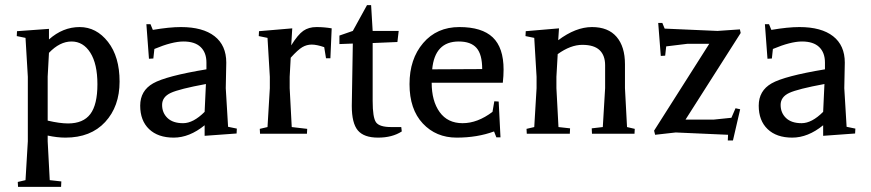

<svg xmlns="http://www.w3.org/2000/svg" viewBox="-20 -519 3379 745"><path d="M88 29V-221L79 -372L45 -379L46 -398L170 -407V-366Q224 -414 289 -414Q354 -414 399 -356.5Q444 -299 444 -202.5Q444 -106 388 -45.5Q332 15 234 15Q202 15 165 7V29L173 180L218 185L217 206H50L49 187L79 180ZM170 -314 165 -222V-51Q212 -40 244 -40Q303 -40 330.5 -76.5Q358 -113 358 -192Q358 -271 330.5 -314.5Q303 -358 257.5 -358Q212 -358 170 -314Z M564 -425 573 -403Q637 -414 682 -414Q767 -414 812.5 -378.5Q858 -343 858 -276L856 -177L865 -27L899 -20L898 -1L774 8V-33Q715 15 654 15Q593 15 558.5 -18Q524 -51 524 -109Q524 -167 574 -195.5Q624 -224 781 -250V-276Q781 -315 758.5 -336.5Q736 -358 692 -358Q648 -358 579 -329L575 -292L558 -291L548 -425ZM774 -85 779 -193Q676 -174 642.5 -158.5Q609 -143 609 -112Q609 -81 630 -61Q651 -41 690.5 -41Q730 -41 774 -85Z M985 -398 1114 -409 1110 -343Q1136 -385 1157 -399.5Q1178 -414 1208 -414Q1238 -414 1267 -409L1262 -293H1245L1238 -336Q1209 -346 1189.5 -346Q1170 -346 1153 -336Q1136 -326 1108 -295L1104 -221V-177L1112 -26L1172 -19L1171 0H989L988 -19L1018 -26L1027 -177V-221L1018 -372L984 -379Z M1345 -108 1349 -350 1297 -348V-381L1349 -399L1404 -499H1420L1426 -399H1527L1522 -356L1426 -352V-127Q1426 -63 1439 -44.5Q1452 -26 1498 -26H1537L1539 -9Q1502 15 1447 15Q1392 15 1368.5 -13Q1345 -41 1345 -108Z M1934 -249Q1934 -225 1931 -198H1655Q1655 -127 1686 -84Q1717 -41 1775 -41Q1833 -41 1891 -85L1898 -126L1915 -125L1922 14H1906L1897 -9Q1832 15 1752 15Q1672 15 1620.5 -40Q1569 -95 1569 -192.5Q1569 -290 1622 -352Q1675 -414 1762.5 -414Q1850 -414 1892 -374Q1934 -334 1934 -249ZM1657 -250 1851 -251Q1851 -308 1829 -333Q1807 -358 1760 -358Q1667 -358 1657 -250Z M2024 0 2023 -19 2053 -26 2062 -177V-221L2053 -372L2019 -379L2020 -398L2149 -409L2146 -363Q2214 -414 2277 -414Q2340 -414 2372.5 -376Q2405 -338 2405 -270V-177L2413 -26L2443 -19L2442 0H2277L2276 -21L2319 -26L2328 -177V-266Q2328 -304 2306.5 -324.5Q2285 -345 2239.5 -345Q2194 -345 2144 -309L2139 -221V-177L2147 -26L2192 -21L2191 0Z M2550 -430 2559 -408 2764 -399 2851 -405 2854 -391 2640 -55H2750L2818 -62L2834 -99L2852 -95L2824 26H2804L2805 4L2602 -5L2522 4L2518 -12L2732 -349H2647L2565 -339L2561 -303L2544 -302L2534 -430Z M2964 -425 2973 -403Q3037 -414 3082 -414Q3167 -414 3212.5 -378.5Q3258 -343 3258 -276L3256 -177L3265 -27L3299 -20L3298 -1L3174 8V-33Q3115 15 3054 15Q2993 15 2958.5 -18Q2924 -51 2924 -109Q2924 -167 2974 -195.5Q3024 -224 3181 -250V-276Q3181 -315 3158.5 -336.5Q3136 -358 3092 -358Q3048 -358 2979 -329L2975 -292L2958 -291L2948 -425ZM3174 -85 3179 -193Q3076 -174 3042.5 -158.5Q3009 -143 3009 -112Q3009 -81 3030 -61Q3051 -41 3090.5 -41Q3130 -41 3174 -85Z"/></svg>

Font: Balthazar
Style: Regular
Weight: 400
Designer: Dario Manuel Muhafara
Foundry: Dario Manuel Muhafara
Version: Version 1.000